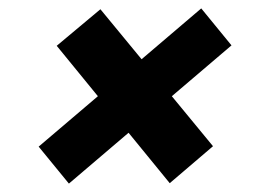

<svg xmlns="http://www.w3.org/2000/svg" viewBox="-20 -518 628 457"><path d="M144 -81 72 -169 213 -289 115 -409 219 -496 317 -377 459 -498 531 -410 389 -289 487 -170 384 -82 286 -202Z"/></svg>

Font: DM Sans 24pt Black
Style: Italic
Weight: 900
Italic angle: -10°
Designer: Colophon Foundry, Jonny Pinhorn
Foundry: Colophon Foundry
Version: Version 4.004;gftools[0.9.30]